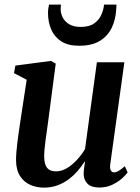

<svg xmlns="http://www.w3.org/2000/svg" viewBox="-20 -826 622 856"><path d="M176 10.5Q143 10.5 115 -1.8Q87 -14 69.5 -41Q52 -68 51.5 -111.5Q51.5 -128 53.2 -149.5Q55 -171 58 -195.2Q61 -219.5 64.5 -243Q68 -266.5 71 -287L99 -470.5L42.5 -500L48.5 -533.5L207 -554.5L228.5 -542.5L195 -287Q192.5 -266.5 189.2 -244.5Q186 -222.5 183.2 -201.5Q180.5 -180.5 178.8 -162.5Q177 -144.5 177 -132Q177 -105.5 183 -90.2Q189 -75 200.8 -68.5Q212.5 -62 230 -62Q254 -62 277.8 -76Q301.5 -90 322.5 -112.8Q343.5 -135.5 359 -161L412 -548.5H534.5L471.5 -93.5Q469 -75 474 -66.2Q479 -57.5 488.5 -57.5Q497.5 -57.5 508.5 -63.8Q519.5 -70 536.5 -85L549 -57.5Q542.5 -47.5 525 -31.5Q507.5 -15.5 481.5 -2.8Q455.5 10 423 10Q387.5 10 370.8 -6.2Q354 -22.5 353 -48.5Q353 -51.5 353.2 -58Q353.5 -64.5 354.5 -72.8Q355.5 -81 356.8 -89.5Q358 -98 359 -105L357.5 -106Q343.5 -84 325.5 -63.2Q307.5 -42.5 284.8 -25.8Q262 -9 235 0.8Q208 10.5 176 10.5ZM332.5 -622Q284 -622 253.5 -641.5Q223 -661 208.5 -694.2Q194 -727.5 194 -768.5Q194 -781 195.8 -790.2Q197.5 -799.5 198.5 -805.5H252Q251.5 -801.5 251 -796.5Q250.5 -791.5 250.5 -785Q250.5 -766 259.8 -747.8Q269 -729.5 288.8 -717.8Q308.5 -706 340 -706Q378.5 -706 400.2 -721.8Q422 -737.5 432 -760.8Q442 -784 444 -805.5H499Q499 -801 499 -795.8Q499 -790.5 498 -783.5Q496 -740.5 478.8 -703.5Q461.5 -666.5 426 -644.2Q390.5 -622 332.5 -622Z"/></svg>

Font: Merriweather 48pt SemiBold
Style: Italic
Weight: 600
Italic angle: -7.8°
Designer: Eben Sorkin
Foundry: Eben Sorkin
Version: Version 2.101